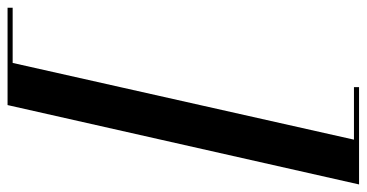

<svg xmlns="http://www.w3.org/2000/svg" viewBox="-261 -569 970 508"><g transform="rotate(-90 224.0 -315.0)"><path d="M200 -780 -10 150H247.5V136.5H108.5L311.5 -766.5H457.5V-780Z"/></g></svg>

Font: Bodoni* 16pt Medium
Style: Italic
Weight: 500
Italic angle: -13°
Version: Version 2.3